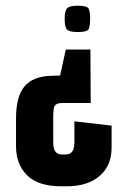

<svg xmlns="http://www.w3.org/2000/svg" viewBox="-20 -497 455 671"><path d="M296 -324 297 -137H199Q183 -137 176 -132Q169 -127 167.5 -115.5Q166 -104 166 -85V0Q166 24 174 33.5Q182 43 197 43H207Q220 43 227 38Q234 33 237 23Q240 13 240 0V-73L370 -58V19Q370 82 328 118Q286 154 214 154H194Q113 154 74.5 115.5Q36 77 36 14V-83Q36 -160 65.5 -195Q95 -230 157 -232L190 -233L210 -324ZM252 -477Q281 -477 288 -469Q295 -461 295 -431Q295 -401 288 -393Q281 -385 252 -385Q224 -385 215 -393Q206 -401 206 -431Q206 -460 215 -468.5Q224 -477 252 -477Z"/></svg>

Font: Smooch Sans ExtraBold
Style: Regular
Weight: 800
Designer: Robert E. Leuschke
Foundry: Robert E. Leuschke
Version: Version 1.010